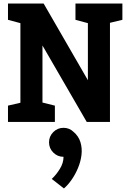

<svg xmlns="http://www.w3.org/2000/svg" viewBox="-20 -687 735 1082"><path d="M219.3 -430.7V0H95V-667H226L475.3 -235V-667H599.7V0H468.7ZM25 -667H105L124.3 -548.7L25 -575.3ZM405.3 -667H485.3L504.7 -548.7L405.3 -575.3ZM25 0V-91.7L125 -115L105 0ZM209.3 0 182.7 -118.3 289.3 -91.7V0ZM556.3 -548 589.7 -667H669.7V-575.3ZM338 196.7Q304.3 196.7 280.3 172.7Q256.3 148.7 256.3 115Q256.3 81.3 280.3 57.3Q304.3 33.3 338 33.3Q371.7 33.3 395.7 57.3Q419.7 81.3 419.7 115Q419.7 148.7 395.7 172.7Q371.7 196.7 338 196.7ZM271.7 321.3Q296.7 298.3 317.3 264.8Q338 231.3 338 196.7L393.3 55Q423.3 80.3 433.5 114.7Q443.7 149 439.2 186.3Q434.7 223.7 419.5 260Q404.3 296.3 383.5 326Q362.7 355.7 340.3 375Z"/></svg>

Font: Epunda Slab Light
Style: Regular
Weight: 300
Designer: Simon Atzbach
Foundry: typofactur
Version: Version 1.102